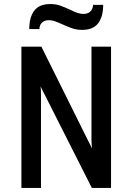

<svg xmlns="http://www.w3.org/2000/svg" viewBox="-20 -931 656 951"><path d="M86 -700H185L414 -239Q428 -213 435 -196Q433 -234 433 -239V-700H530V0H435L203 -459Q200 -465 194 -476Q188 -487 181 -503Q183 -487 183 -460V0H86ZM290 -810Q266 -821 251.5 -826Q237 -831 222 -831Q202 -831 189 -820Q176 -809 175 -787H125Q125 -846 150 -878.5Q175 -911 229 -911Q255 -911 276 -904Q297 -897 327 -883Q349 -872 364 -867Q379 -862 394 -862Q414 -862 427 -873.5Q440 -885 441 -907H491Q491 -848 466 -815.5Q441 -783 387 -783Q361 -783 340 -790Q319 -797 290 -810Z"/></svg>

Font: Overpass Mono Light
Style: Bold
Weight: 600
Monospace: yes
Designer: Delve Withrington, Dave Bailey
Foundry: Delve Fonts
Version: Version 1.000;DELV;Overpass